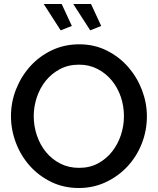

<svg xmlns="http://www.w3.org/2000/svg" viewBox="-20 -937 792 962"><path d="M347 -917H436L487 -807L432 -785ZM199 -917H289L340 -807L284 -785ZM375 5Q299 5 236.5 -25.5Q174 -56 129 -106.5Q84 -157 59.5 -222Q35 -287 35 -355Q35 -426 61 -491Q87 -556 132.5 -606Q178 -656 240.5 -685.5Q303 -715 377 -715Q453 -715 515.5 -683.5Q578 -652 622.5 -601Q667 -550 691.5 -485.5Q716 -421 716 -354Q716 -283 690.5 -218Q665 -153 619 -103.5Q573 -54 510.5 -24.5Q448 5 375 5ZM149 -355Q149 -305 165 -258Q181 -211 210.5 -175Q240 -139 282 -117.5Q324 -96 376 -96Q430 -96 471.5 -118.5Q513 -141 542 -178Q571 -215 586 -261Q601 -307 601 -355Q601 -406 585 -452.5Q569 -499 539.5 -534.5Q510 -570 468.5 -591.5Q427 -613 376 -613Q322 -613 280 -590.5Q238 -568 209 -532Q180 -496 164.5 -449.5Q149 -403 149 -355Z"/></svg>

Font: Oxford Sans SemiBold
Style: Regular
Weight: 600
Designer: Matt McInerney, Pablo Impallari, Rodrigo Fuenzalida
Foundry: Matt McInerney, Pablo Impallari, Rodrigo Fuenzalida
Version: Version 3.000g; ttfautohint (v1.5) -l 8 -r 28 -G 28 -x 14 -D